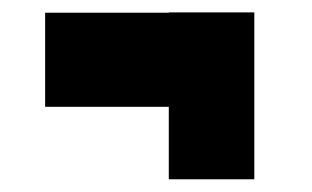

<svg xmlns="http://www.w3.org/2000/svg" viewBox="-20 -398 490 302"><path d="M51 -230V-378H245.5V-378.5H380V-116H245.5V-230Z"/></svg>

Font: Trispace Condensed ExtraBold
Style: Regular
Weight: 800
Width: 3
Designer: Tyler Finck
Foundry: Etcetera Type Company
Version: Version 1.210; ttfautohint (v1.8.3)